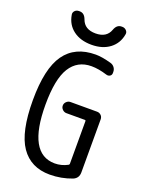

<svg xmlns="http://www.w3.org/2000/svg" viewBox="-174 -1027 848 1120"><g transform="rotate(20 250.0 -467.5)"><path d="M379.9 -945.3H384.8Q399.4 -945.3 409.7 -934.6Q419.9 -923.8 417 -910.2Q407.2 -852.5 362.8 -818.8Q318.4 -785.2 250 -785.2Q181.6 -785.2 137.2 -818.4Q92.8 -851.6 83 -910.2Q80.1 -923.8 89.8 -934.6Q99.6 -945.3 115.2 -945.3H120.1Q149.4 -945.3 162.1 -910.2Q181.6 -855.5 250 -855.5Q318.4 -855.5 337.9 -910.2Q350.6 -945.3 379.9 -945.3ZM280.3 9.8Q162.1 9.8 101.1 -79.1Q40 -168 40 -365.2Q40 -561.5 103.5 -650.9Q167 -740.2 294.9 -740.2Q333 -740.2 389.6 -724.6Q405.3 -720.7 415 -708.5Q424.8 -696.3 424.8 -679.7V-672.9Q424.8 -660.2 414.6 -653.8Q404.3 -647.5 391.6 -651.4Q338.9 -668 294.9 -668Q208 -668 163.1 -596.2Q118.2 -524.4 118.2 -365.2Q118.2 -62.5 285.2 -61.5Q327.1 -61.5 365.2 -82Q370.1 -85 370.1 -89.8V-355.5Q370.1 -360.4 365.2 -360.4H250Q236.3 -360.4 225.6 -370.6Q214.8 -380.9 214.8 -395Q214.8 -409.2 225.6 -419.4Q236.3 -429.7 250 -429.7H415Q429.7 -429.7 439.9 -419.9Q450.2 -410.2 450.2 -394.5V-65.4Q450.2 -29.3 418 -15.6Q351.6 9.8 280.3 9.8Z"/></g></svg>

Font: Rounded-L Mgen+ 2m regular
Style: Regular
Weight: 400
Designer: [Source Han Sans]
Ryoko NISHIZUKA  (kana & ideographs); Paul D. Hunt (Latin, Greek & Cyrillic); Wenlong ZHANG  (bopomofo
Version: Version 1.059.20150602